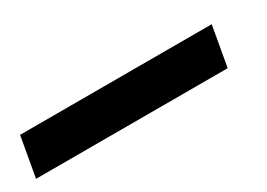

<svg xmlns="http://www.w3.org/2000/svg" viewBox="-78 -142 556 400"><g transform="rotate(-30 200.0 58.0)"><path d="M-45 10H416L399 106H-62Z"/></g></svg>

Font: Chakra Petch SemiBold
Style: Italic
Weight: 600
Italic angle: -10°
Designer: Katatrad Aksorn Co.,Ltd.
Foundry: Cadson Demak Co.,Ltd.
Version: Version 1.000; ttfautohint (v1.6)